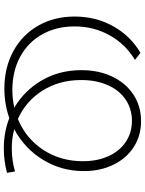

<svg xmlns="http://www.w3.org/2000/svg" viewBox="104 -856 762 1010"><g transform="rotate(90 485.0 -351.0)"><path d="M760 10C804.7 10 847.7 4.3 889 -7L882 -49C843.3 -37.7 803 -32 761 -32C724.3 -32 690.7 -36.3 660 -45C727.3 -81 780.8 -131.3 820.5 -196C860.2 -260.7 880 -332.3 880 -411C880 -469 868.8 -520.8 846.5 -566.5C824.2 -612.2 793.2 -647.8 753.5 -673.5C713.8 -699.2 668.3 -712 617 -712C565 -712 518.7 -698.7 478 -672C437.3 -645.3 405.7 -608.2 383 -560.5C360.3 -512.8 349 -458.7 349 -398C349 -321.3 366.8 -252.2 402.5 -190.5C438.2 -128.8 486.3 -80.3 547 -45C513.7 -38.3 482.3 -35 453 -35C387.7 -35 329.7 -48.7 279 -76C228.3 -103.3 189 -141.8 161 -191.5C133 -241.2 119 -298 119 -362C119 -429.3 134.5 -490.8 165.5 -546.5C196.5 -602.2 239.7 -646.7 295 -680L258 -709C198 -673.7 151.2 -625.5 117.5 -564.5C83.8 -503.5 67 -436.3 67 -363C67 -291 83 -227 115 -171C147 -115 191.8 -71.3 249.5 -40C307.2 -8.7 372.7 7 446 7C500.7 7 552.3 -1.7 601 -19C651 0.3 704 10 760 10ZM456.5 -194C419.5 -252.7 401 -320.3 401 -397C401 -449.7 410 -496.3 428 -537C446 -577.7 471.3 -609 504 -631C536.7 -653 574 -664 616 -664C657.3 -664 694.2 -653.2 726.5 -631.5C758.8 -609.8 783.8 -579.5 801.5 -540.5C819.2 -501.5 828 -456.7 828 -406C828 -327.3 808 -257.7 768 -197C728 -136.3 674 -92 606 -64C543.3 -92 493.5 -135.3 456.5 -194Z"/></g></svg>

Font: Montserrat Custom ExtraLight
Style: Regular
Weight: 300
Designer: Julieta Ulanovsky
Foundry: Julieta Ulanovsky
Version: Version 7.200